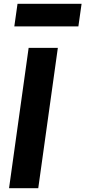

<svg xmlns="http://www.w3.org/2000/svg" viewBox="-20 -999 453 1019"><path d="M396 -859 413 -979H73L56 -859ZM183 0 287 -745H132L28 0Z"/></svg>

Font: Plus Jakarta Sans ExtraBold
Style: Italic
Weight: 800
Italic angle: -8°
Designer: Gumpita Rahayu
Foundry: Tokotype
Version: Version 2.071;gftools[0.9.30]